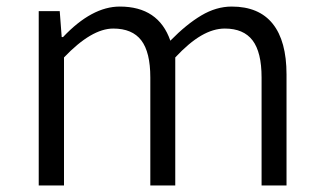

<svg xmlns="http://www.w3.org/2000/svg" viewBox="-20 -565 982 585"><path d="M98 -531H162L168 -452H172Q260 -545 345 -545Q463 -545 499 -441Q548 -491 593.5 -518Q639 -545 686 -545Q769 -545 811 -492.5Q853 -440 853 -338V0H777V-329Q777 -406 749.5 -442Q722 -478 665 -478Q630 -478 593 -456.5Q556 -435 514 -390V0H438V-329Q438 -406 410.5 -442Q383 -478 325 -478Q259 -478 175 -390V0H98Z"/></svg>

Font: Nebula Sans Book
Style: Regular
Weight: 400
Designer: Paul D. Hunt for Adobe (as Source Sans)
Foundry: Nebula Entertainment & Broadcasting LLC
Version: Version 1.010